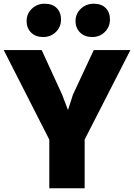

<svg xmlns="http://www.w3.org/2000/svg" viewBox="-46 -1012 721 1032"><path d="M219 0V-261.5L-26 -743H178L288 -503L319.5 -420.5L346 -503L458 -743H655L409 -262V0ZM186 -813Q145.5 -813 121.2 -837Q97 -861 97 -899Q97 -938 125.2 -965Q153.5 -992 194 -992Q235.5 -992 258.8 -968.8Q282 -945.5 282 -907Q282 -868 254.8 -840.5Q227.5 -813 186 -813ZM449 -813Q409.5 -813 384.8 -837Q360 -861 360 -899Q360 -938 388.5 -965Q417 -992 458 -992Q499.5 -992 522.2 -968.8Q545 -945.5 545 -907Q545 -868 517.8 -840.5Q490.5 -813 449 -813Z"/></svg>

Font: Koeln Type Sans ExtraBold
Style: Regular
Weight: 800
Designer: Eben Sorkin
Foundry: Eben Sorkin
Version: Version 2.001